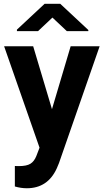

<svg xmlns="http://www.w3.org/2000/svg" viewBox="-20 -770 542 1003"><path d="M251.5 -199.7 349.1 -528.3H500.5L288.1 82L276.4 109.9Q229 213.4 120.1 213.4Q89.4 213.4 57.6 204.1V97.2L79.1 97.7Q119.1 97.7 138.9 85.4Q158.7 73.2 169.9 44.9L186.5 1.5L1.5 -528.3H153.3ZM441.4 -613.3V-607.4H329.1L253.9 -678.2L178.7 -607.4H68.4V-615.2L212.9 -750H294.9Z"/></svg>

Font: RobotoInd
Style: Bold
Weight: 700
Designer: Google
Version: Version 2.001150; 2014